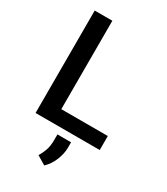

<svg xmlns="http://www.w3.org/2000/svg" viewBox="-231 -809 1001 1154"><g transform="rotate(30 270.0 -232.0)"><path d="M517.6 -97.2V0H72.3V-710.9H194.8V-97.2ZM345.2 45.9V82.5Q345.2 125 326.4 170.9Q307.6 216.8 274.9 247.1L213.9 210.4Q231 183.1 240.7 153.8Q250.5 124.5 250.5 86.9V45.9Z"/></g></svg>

Font: Vazirmatn RD UI Medium
Style: Regular
Weight: 500
Designer: Saber Rastikerdar
Foundry: Saber Rastikerdar
Version: Version 33.003